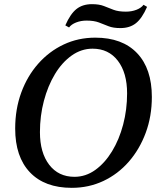

<svg xmlns="http://www.w3.org/2000/svg" viewBox="-20 -887 755 923"><path d="M325 16Q195 16 124 -58.5Q53 -133 53 -269Q53 -362 82 -441.5Q111 -521 163.5 -580.5Q216 -640 286 -673Q356 -706 438 -706Q568 -706 639 -631.5Q710 -557 710 -421Q710 -328 680.5 -248.5Q651 -169 599 -109.5Q547 -50 477 -17Q407 16 325 16ZM338 -37Q392 -37 438 -70Q484 -103 518.5 -159.5Q553 -216 572 -288Q591 -360 591 -438Q591 -537 546.5 -595Q502 -653 425 -653Q371 -653 324.5 -620Q278 -587 244 -530.5Q210 -474 191 -402Q172 -330 172 -252Q172 -153 216.5 -95Q261 -37 338 -37ZM559 -752Q524 -752 501.5 -761Q479 -770 455.5 -779Q432 -788 396 -788Q369 -788 346 -779Q323 -770 312 -755L294 -765Q318 -820 347.5 -843.5Q377 -867 422 -867Q457 -867 479.5 -858Q502 -849 525.5 -840Q549 -831 585 -831Q613 -831 636 -840Q659 -849 670 -864L687 -854Q663 -799 633.5 -775.5Q604 -752 559 -752Z"/></svg>

Font: Platypi
Style: Italic
Weight: 400
Italic angle: -13°
Designer: David Sargent
Foundry: Bolt Cutter Type
Version: Version 1.200; ttfautohint (v1.8.4.7-5d5b)